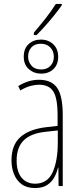

<svg xmlns="http://www.w3.org/2000/svg" viewBox="-20 -940 403 970"><path d="M292 -913Q275 -889 252.5 -861Q230 -833 207 -807.5Q184 -782 165 -763H151V-775Q185 -815 211 -848Q237 -881 262 -920H292ZM186 -740Q224 -740 249 -716.5Q274 -693 274 -653Q274 -614 250 -591Q226 -568 188 -568Q152 -568 126 -590.5Q100 -613 100 -654Q100 -695 125 -717.5Q150 -740 186 -740ZM186 -719Q155 -719 138.5 -700.5Q122 -682 122 -654Q122 -628 139 -608.5Q156 -589 188 -589Q217 -589 234.5 -607Q252 -625 252 -653Q252 -682 234 -700.5Q216 -719 186 -719ZM177 -537Q240 -537 268.5 -496.5Q297 -456 297 -358V0H276L275 -93H273Q267 -68 254.5 -44.5Q242 -21 218.5 -5.5Q195 10 157 10Q115 10 89 -9.5Q63 -29 50.5 -61Q38 -93 38 -129Q38 -208 83 -247.5Q128 -287 210 -297L271 -304V-355Q271 -445 249 -478.5Q227 -512 177 -512Q159 -512 135 -506Q111 -500 83 -483L72 -505Q123 -537 177 -537ZM209 -274Q135 -266 99.5 -230.5Q64 -195 64 -129Q64 -73 89 -42.5Q114 -12 157 -12Q220 -12 246 -70Q272 -128 272 -220V-281Z"/></svg>

Font: Noto Sans ExtraCondensed Thin
Style: Regular
Weight: 100
Width: 2
Designer: Monotype Design Team
Foundry: Monotype Imaging Inc.
Version: Version 2.013; ttfautohint (v1.8.4.7-5d5b)